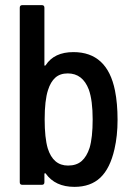

<svg xmlns="http://www.w3.org/2000/svg" viewBox="-20 -720 518 748"><path d="M438 -253Q438 -191 426 -139Q409 -64 371 -28Q333 8 270 8Q195 8 158 -44Q156 -46 154.5 -45Q153 -44 153 -42V-10Q153 0 143 0H67Q57 0 57 -10V-690Q57 -700 67 -700H143Q153 -700 153 -690V-467Q153 -464 154.5 -464Q156 -464 158 -466Q191 -517 266 -517Q398 -517 428 -367Q438 -317 438 -253ZM341 -255Q341 -329 326 -371Q302 -434 244 -434Q214 -434 195.5 -417.5Q177 -401 167 -369Q154 -329 154 -255Q154 -183 166 -142Q187 -75 245 -75Q278 -75 298 -92.5Q318 -110 329 -144Q341 -184 341 -255Z"/></svg>

Font: Barlow Semi Condensed Medium
Style: Regular
Weight: 500
Width: 4
Designer: Jeremy Tribby
Foundry: Tribby Type
Version: Version 1.422; ttfautohint (v1.8)